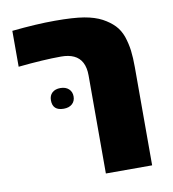

<svg xmlns="http://www.w3.org/2000/svg" viewBox="-75 -708 699 774"><g transform="rotate(-10 275.0 -321.0)"><path d="M296.4 0V-401.4Q296.4 -465.3 252.4 -485.8Q231.4 -495.6 200.7 -495.6Q164.6 -495.6 120.6 -492.9Q76.7 -490.2 24.9 -484.9V-631.8Q124.5 -642.1 200.7 -642.1Q276.4 -642.1 319.6 -634.8Q362.8 -627.4 392.1 -611.8Q420.9 -596.2 439.7 -576.7Q458.5 -557.1 468.8 -528.3Q478.5 -499 482.2 -470Q485.8 -440.9 485.8 -401.4V0ZM174.8 -286.6Q129.4 -286.6 129.4 -328.6Q129.4 -348.6 141.8 -359.9Q154.3 -371.1 175.3 -371.1Q196.8 -371.1 209.5 -359.4Q222.2 -347.7 222.2 -328.6Q222.2 -309.6 209.5 -298.1Q196.8 -286.6 174.8 -286.6Z"/></g></svg>

Font: Open Sans ExtraBold
Style: Regular
Weight: 800
Designer: Monotype Design Team
Foundry: Monotype Imaging Inc.
Version: Version 3.003; ttfautohint (v1.8.4)